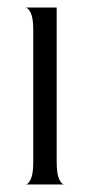

<svg xmlns="http://www.w3.org/2000/svg" viewBox="-20 -488 240 508"><path d="M48 0Q55 0 61.5 -14Q68 -28 68 -60V-408Q68 -440 61.5 -453.5Q55 -467 48 -468H130V-60Q130 -28 136.5 -14Q143 0 150 0Z"/></svg>

Font: Red Rose Light
Style: Regular
Weight: 300
Designer: Jaikishan Patel
Version: Version 1.001; ttfautohint (v1.8.3)